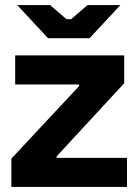

<svg xmlns="http://www.w3.org/2000/svg" viewBox="-20 -739 547 759"><path d="M170 -588H334L456 -719H326L261 -663H243L178 -719H48ZM25 0H482V-115H204V-121L471 -410V-520H40V-405H293V-399L25 -112Z"/></svg>

Font: Fixel Display Bold
Style: Bold
Weight: 700
Designer: AlfaBravo + MacPaw
Foundry: Kyrylo Tkachov, Marchela Mozhyna, Serhii Makarenko, Maria Weinstein, Zakhar Kryvoshyya
Version: Version 1.211